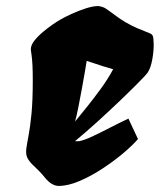

<svg xmlns="http://www.w3.org/2000/svg" viewBox="-20 -608 531 638"><path d="M174.8 9.8Q164.1 9.8 152.8 3.4Q141.6 -2.9 128.9 -18.1Q122.6 -25.4 121.6 -27.1Q120.6 -28.8 112.8 -36.6Q105.5 -44.4 97.4 -52Q89.4 -59.6 86.9 -62Q73.2 -76.2 69.3 -87.6Q65.4 -99.1 67.6 -115.2Q69.8 -131.3 75 -158Q80.1 -184.6 84.5 -228.5Q88.9 -272.5 88.9 -340.3Q88.9 -370.1 87.9 -390.4Q86.9 -410.6 85 -424.3Q83.5 -432.6 83 -438.2Q82.5 -443.8 82.5 -444.3Q82.5 -458 94.2 -472.9Q106 -487.8 122.6 -501.7Q139.2 -515.6 154.8 -526.4Q170.4 -537.1 178.2 -541.5Q193.8 -550.8 217.3 -561.5Q240.7 -572.3 264.9 -580.1Q289.1 -587.9 306.2 -587.9Q313 -587.4 321.5 -584.5Q330.1 -581.5 341.3 -572.8Q374 -547.9 396.2 -534.7Q418.5 -521.5 437.5 -513.7Q456.5 -505.9 478.5 -497.1Q485.4 -494.1 487.8 -488.5Q490.2 -482.9 490.7 -461.9Q491.2 -439.5 486.1 -410.9Q481 -382.3 470.7 -366.7Q467.3 -361.3 443.1 -336.7Q418.9 -312 382.8 -277.3Q346.7 -242.7 306.2 -205.8Q265.6 -168.9 229 -138.7H242.7Q259.8 -142.1 286.1 -154.3Q312.5 -166.5 344 -182.9Q375.5 -199.2 406.7 -213.9L438.5 -146Q421.9 -126.5 390.9 -100.1Q359.9 -73.7 321.8 -48.6Q283.7 -23.4 245.1 -6.8Q206.5 9.8 174.8 9.8ZM229 -203.6Q245.6 -224.1 268.6 -252.4Q291.5 -280.8 314.9 -313Q338.4 -345.2 356 -377.9Q344.7 -380.9 322.3 -387.9Q299.8 -395 268.1 -405.8Q266.1 -393.1 261.7 -367.4Q257.3 -341.8 251.7 -311.3Q246.1 -280.8 240.5 -252.4Q234.9 -224.1 230 -206.1Q230 -206.1 229.5 -205.1Q229 -204.1 229 -203.6Z"/></svg>

Font: Fruktur
Style: Italic
Weight: 400
Italic angle: -8°
Designer: Viktoriya Grabowska, Eben Sorkin
Foundry: Viktoriya Grabowska
Version: Version 1.008; ttfautohint (v1.8.4.7-5d5b)